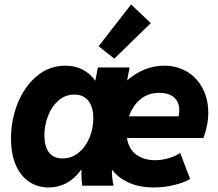

<svg xmlns="http://www.w3.org/2000/svg" viewBox="-20 -825 968 853"><path d="M28.8 -209.5Q28.8 -291 58.3 -365.5Q87.9 -439.9 143.1 -486.6Q198.2 -533.2 270.5 -533.2Q313 -533.2 346.9 -515.9Q380.9 -498.5 403.3 -465.8L415 -525.4H555.7L544.9 -467.8Q580.1 -499 622.1 -516.1Q664.1 -533.2 709 -533.2Q765.1 -533.2 809.8 -507.1Q854.5 -481 879.9 -433.1Q905.3 -385.3 905.3 -322.8Q905.3 -295.4 899.4 -266.6Q893.6 -237.8 883.8 -211.9H543.9Q551.8 -162.6 585.7 -137.9Q619.6 -113.3 668.5 -113.3Q702.1 -113.3 733.9 -123.5Q765.6 -133.8 780.3 -146L824.7 -29.8Q796.4 -13.2 752.4 -2.7Q708.5 7.8 663.1 7.8Q600.6 7.8 553.5 -12.9Q506.3 -33.7 477.1 -71.8Q476.6 -36.6 484.4 0H345.2Q341.8 -26.4 341.8 -50.3Q341.8 -63 342.3 -69.3H339.4Q312 -31.2 275.6 -11.7Q239.3 7.8 196.3 7.8Q146 7.8 107.9 -18.6Q69.8 -44.9 49.3 -94Q28.8 -143.1 28.8 -209.5ZM394.5 -300.3Q394.5 -349.1 372.8 -377Q351.1 -404.8 310.1 -404.8Q270 -404.8 239.7 -378.4Q209.5 -352.1 193.4 -310.1Q177.2 -268.1 177.2 -223.1Q177.2 -174.8 197.5 -147.9Q217.8 -121.1 257.8 -121.1Q297.9 -121.1 329.1 -146.5Q360.4 -171.9 377.4 -213.1Q394.5 -254.4 394.5 -300.3ZM773.4 -308.1Q776.4 -324.7 776.4 -335.4Q776.4 -372.6 752.9 -392.6Q729.5 -412.6 688 -412.6Q637.7 -412.6 603.3 -383.5Q568.8 -354.5 553.2 -308.1ZM418 -619.6 562.5 -805.2 649.9 -722.2 487.8 -564.5Z"/></svg>

Font: Reddit Sans Fudge ExBold Italic
Style: Regular
Weight: 800
Italic angle: -11.25°
Designer: Stephen Hutchings
Version: Version 1.013